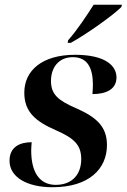

<svg xmlns="http://www.w3.org/2000/svg" viewBox="-20 -776 535 806"><path d="M266 -607 264 -596H277C346 -634 456 -713 489 -746L492 -756H373C345 -712 302 -647 266 -607ZM200 10C355 10 429 -68 429 -167C429 -243 387 -283 301 -321C224 -354 194 -380 194 -436C194 -490 224 -536 286 -536C347 -536 370 -491 370 -420C370 -408 369 -395 368 -381C427 -381 469 -402 469 -451C469 -499 424 -546 295 -546C157 -546 82 -480 82 -387C82 -305 131 -266 213 -230C291 -196 321 -168 321 -108C321 -45 284 0 214 0C146 0 111 -53 111 -144C111 -155 112 -167 113 -179C64 -179 20 -160 20 -101C20 -32 94 10 200 10Z"/></svg>

Font: Noto Serif Display SemiBold
Style: Italic
Weight: 600
Italic angle: -12°
Designer: Monotype Design Team
Foundry: Monotype Imaging Inc.
Version: Version 2.009